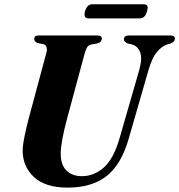

<svg xmlns="http://www.w3.org/2000/svg" viewBox="-20 -866 838 898"><path d="M539.5 -220.5 631.5 -539.5Q646.5 -592.5 635.2 -622Q624 -651.5 594.5 -659L578 -662.5Q559.5 -670 559.5 -682.5Q559.5 -700 583.5 -700H778Q798 -700 798 -684.5Q798 -670 777.5 -662.5L762.5 -658.5Q735 -649 712.5 -621Q690 -593 674 -536.5L582 -217.5Q547 -95.5 477.8 -42Q408.5 11.5 296 11.5Q191.5 11.5 138.5 -38.2Q85.5 -88 86 -163Q86.5 -189.5 95.8 -233.5Q105 -277.5 114.5 -312.5L197 -619.5Q201.5 -634 197.8 -645Q194 -656 184.5 -659L154.5 -665Q139.5 -673 140 -684Q140 -700 160 -700H436Q456.5 -700 456.5 -685Q456 -679 451.8 -672.8Q447.5 -666.5 438 -663.5L405.5 -657.5Q393.5 -654.5 387.5 -644.8Q381.5 -635 375 -612.5L294.5 -314Q278.5 -254 271.5 -215.2Q264.5 -176.5 264 -150Q263.5 -95.5 290.5 -68.8Q317.5 -42 363 -42Q419.5 -42 465.5 -82.5Q511.5 -123 539.5 -220.5ZM377.5 -812.5Q386.5 -846 412 -846H651.5Q664.5 -846 668.8 -838.8Q673 -831.5 667.5 -813Q659 -780 633.5 -780H394Q369 -780 377.5 -812.5Z"/></svg>

Font: Fraunces 72pt
Style: Bold Italic
Weight: 700
Italic angle: -16°
Version: Version 1.000;[b76b70a41]